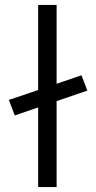

<svg xmlns="http://www.w3.org/2000/svg" viewBox="-20 -760 391 780"><path d="M40 -291 16 -354 311 -454 335 -392ZM135 0V-740H210V0Z"/></svg>

Font: Lexend Exa Light
Style: Regular
Weight: 300
Designer: Bonnie Shaver-Troup, Thomas Jockin
Foundry: Lexend
Version: Version 1.007